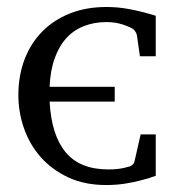

<svg xmlns="http://www.w3.org/2000/svg" viewBox="-20 -514 495 546"><path d="M422.9 -14.2Q402.8 -6.3 379.9 -1Q360.4 4.4 335 8.3Q309.6 12.2 282.2 12.2Q220.2 12.2 173.6 -9.8Q127 -31.7 95.5 -67.6Q64 -103.5 48.1 -149.4Q32.2 -195.3 32.2 -243.2Q32.2 -298.8 49.8 -345Q67.4 -391.1 100.1 -424.3Q132.8 -457.5 179 -475.8Q225.1 -494.1 282.2 -494.1Q298.8 -494.1 314.9 -492.7Q331.1 -491.2 348.1 -488Q365.2 -484.9 383.5 -480.2Q401.9 -475.6 422.9 -469.2V-354H377.9L369.1 -415Q367.7 -420.4 364 -425.5Q360.4 -430.7 356 -433.1Q352.1 -435.1 345.7 -438Q339.4 -440.9 330.6 -443.8Q321.8 -446.8 310.1 -449Q298.3 -451.2 283.2 -451.2Q248 -451.2 219 -439.9Q189.9 -428.7 168.9 -405.8Q147.9 -382.8 135.5 -348.1Q123 -313.5 121.1 -267.1H306.2V-225.1H121.1Q126 -130.4 166.5 -81.3Q207 -32.2 288.1 -32.2Q302.2 -32.2 313.5 -33.4Q324.7 -34.7 333 -36.6Q342.3 -38.6 350.1 -41Q361.3 -46.4 362.8 -56.2L379.9 -131.8H422.9Z"/></svg>

Font: Charis SIL CyrE
Style: Regular
Weight: 400
Foundry: SIL International
Version: Version 5.000